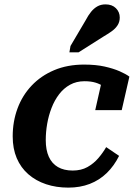

<svg xmlns="http://www.w3.org/2000/svg" viewBox="-20 -844 616 877"><path d="M312 -65Q351 -65 379.5 -81Q408 -97 429 -121.5Q450 -146 465 -172L524 -132Q501 -86 467.5 -53.5Q434 -21 390 -4Q346 13 292 13Q237 13 190.5 -2.5Q144 -18 109.5 -48Q75 -78 56.5 -121.5Q38 -165 38 -221Q38 -289 60 -348.5Q82 -408 124.5 -453Q167 -498 227.5 -523.5Q288 -549 364 -549Q418 -549 458 -540Q498 -531 526.5 -518.5Q555 -506 571 -494L536 -341H415L447 -483Q460 -482 468 -474.5Q476 -467 479.5 -457Q483 -447 482.5 -437Q482 -427 478 -422Q469 -437 453.5 -448.5Q438 -460 416.5 -466.5Q395 -473 366 -473Q329 -473 300 -457Q271 -441 250 -413.5Q229 -386 215.5 -351Q202 -316 195.5 -278.5Q189 -241 189 -204Q189 -159 203 -128Q217 -97 244.5 -81Q272 -65 312 -65ZM371 -751Q383 -774 396 -790Q409 -806 425 -815Q441 -824 462 -824Q492 -824 509.5 -806.5Q527 -789 527 -764Q527 -744 517 -728.5Q507 -713 490 -701Q473 -689 451 -676L339 -605H297L302 -634Z"/></svg>

Font: Roboto Serif SemiBold
Style: Italic
Weight: 600
Italic angle: -10°
Version: Version 1.007